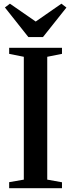

<svg xmlns="http://www.w3.org/2000/svg" viewBox="-20 -996 376 1016"><path d="M106 -45.5V-695.5L28.5 -711V-743H308V-711L230 -695.5V-45.5L308 -31.5V0H28.5V-32ZM130 -800 6 -956.5 32.5 -976.5 169 -882 305 -976.5 331.5 -956 207.5 -800Z"/></svg>

Font: Merriweather 96pt SemiBold
Style: Regular
Weight: 600
Version: Version 2.100